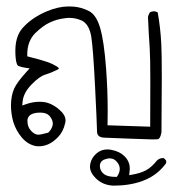

<svg xmlns="http://www.w3.org/2000/svg" viewBox="-20 -274 540 598"><path d="M382.3 271.5Q384.3 256.3 384.3 252Q384.3 247.6 383.5 241.7Q382.8 235.8 379.4 229Q376 220.7 368.2 212.9Q353 197.8 327.6 192.9Q320.8 191.4 314.5 191.4Q295.9 191.4 282.2 202.6Q263.7 217.8 260.7 239.7Q260.3 242.2 260.3 245.1Q260.3 263.7 278.8 281.7Q300.8 303.2 334 304.2Q383.3 304.2 422.9 290Q451.2 279.8 472.2 261.7Q486.8 249 497.6 233.9V226.6Q494.1 220.7 488.8 218.3Q488.3 218.3 487.8 218.3Q477.1 218.3 469.2 225.6Q452.1 247.1 434.8 256.3Q417.5 265.6 391.6 270ZM291 242.7Q291 231 301.3 224.6Q306.2 222.2 311.8 220.7Q317.4 219.2 321.3 219.2Q336.9 219.2 346.7 233.4Q353 242.2 353 252.2Q353 262.2 346.2 273.4L343.8 276.9H339.8Q314.9 276.9 303.7 268.1Q291 257.8 291 242.7ZM446.3 -123.5Q448.2 -92.3 448.2 -23.4Q448.2 45.4 447.8 120.6L314.9 116.2Q315.4 89.8 315.4 70.3Q315.4 6.8 310.5 -59.6Q304.2 -146 291.5 -188.5Q279.3 -228.5 256.8 -239.7Q233.4 -251.5 209 -253.4Q201.2 -253.9 193.8 -253.9Q161.6 -253.9 126 -238.8Q84 -221.2 56.6 -193.4Q42.5 -179.7 36.1 -163.6Q27.8 -143.1 27.8 -116.2Q27.8 -104 28.8 -93.3Q30.8 -74.7 35.6 -69.8L37.1 -68.8Q45.9 -64.9 58.6 -63L72.3 -61L63 -50.8Q32.7 -17.6 23.9 2.4Q14.2 24.4 14.2 54.7Q14.2 79.1 21 104.5Q29.3 132.3 48.3 154.8Q67.4 176.8 92.8 181.2Q96.7 181.6 101.6 181.6Q116.2 181.6 130.4 175.3Q146 168.5 161.4 152.3Q176.8 136.2 182.6 110.8Q184.1 106 184.1 101.1Q184.1 84 164.6 67.4Q139.6 45.9 113.8 43.5Q108.4 43 102.5 43Q82 43 60.1 50.8L49.3 54.7L50.3 43.5Q52.7 14.6 79.6 -12.2Q103 -36.1 120.8 -41.5Q138.7 -46.9 158.2 -56.6Q162.6 -59.1 163.6 -60.5Q162.6 -63.5 157.5 -66.7Q152.3 -69.8 148.9 -71.5Q145.5 -73.2 142.1 -75Q138.7 -76.7 135.3 -77.9Q131.8 -79.1 128.4 -80.6Q114.7 -85.9 64.9 -98.6V-104.5Q64.9 -145.5 89.4 -170.4Q112.8 -193.4 135 -203.9Q157.2 -214.4 182.6 -217.3Q189.5 -218.3 195.8 -218.3Q214.8 -218.3 232.4 -210.9Q257.3 -200.7 264.2 -160.2Q270 -124 275.9 -8.1Q281.7 107.9 282.2 134.8Q282.2 144 287.1 148.9Q292.5 154.3 305.2 154.8Q335.4 155.8 387.7 158Q439.9 160.2 453.4 160.2Q466.8 160.2 469.5 159.9Q472.2 159.7 473.1 159.2Q479.5 156.2 482.9 138.2Q483.9 40 483.9 -33.2Q483.9 -106.4 482.4 -135.7Q480 -186.5 471.2 -235.4L462.9 -238.8Q461.9 -238.8 461.4 -238.8Q452.1 -238.8 446.8 -235.4Q442.4 -228.5 440.9 -221.2Q442.9 -171.9 446.3 -123.5ZM99.1 145.5Q88.4 145.5 77.1 133.8Q65.4 121.6 65.4 102.5Q65.4 92.8 71.8 86.4Q81.5 76.7 105 76.7Q126.5 76.7 135.7 88.9Q144.5 100.1 144.5 110.8Q144.5 113.3 144 115.7Q141.6 127.4 131.3 138.2L129.9 139.2Q107.4 145.5 99.1 145.5Z"/></svg>

Font: Bakudai
Style: ExtraLight
Weight: 200
Version: Version 1.48